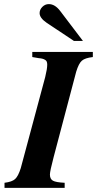

<svg xmlns="http://www.w3.org/2000/svg" viewBox="-20 -915 472 935"><path d="M294.9 -24.9V0H2V-24.9Q38.6 -29.3 53.7 -43.2Q68.8 -57.1 81.1 -96.2L200.2 -540Q210 -580.1 210 -600.1Q210 -618.2 200.2 -623Q189.9 -630.4 168.9 -631.8L137.2 -637.2V-662.1H432.1V-637.2Q394 -632.8 378.7 -619.4Q363.3 -606 351.1 -565.9L241.2 -149.9Q223.1 -81.5 223.1 -64.9Q223.1 -43.5 237.5 -35.2Q252 -26.9 294.9 -24.9ZM383.8 -715.8H339.8L207 -804.2Q172.9 -827.6 172.9 -851.1Q172.9 -868.2 186.3 -881.6Q199.7 -895 217.8 -895Q247.6 -895 272.9 -861.8Z"/></svg>

Font: Accordance
Style: Bold-Italic
Weight: 700
Italic angle: -11°
Version: Version 1.2 (build January 31, 2020) Miklal Software Solutio